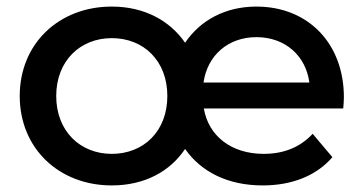

<svg xmlns="http://www.w3.org/2000/svg" viewBox="-20 -558 1106 584"><path d="M320 -90C224 -90 151 -159 151 -266C151 -373 224 -442 320 -442C417 -442 489 -373 489 -266C489 -159 417 -90 320 -90ZM599 -307C611 -390 674 -445 760 -445C847 -445 910 -389 921 -307ZM779 6C869 6 943 -24 991 -80L931 -151C893 -110 843 -90 782 -90C683 -90 614 -145 600 -228H1024C1025 -239 1026 -253 1026 -262C1026 -427 916 -538 760 -538C665 -538 589 -496 543 -428C496 -496 418 -538 320 -538C159 -538 40 -425 40 -266C40 -107 159 6 320 6C419 6 497 -36 543 -105C591 -36 672 6 779 6Z"/></svg>

Font: Montserrat-Alt1 SemBd
Style: Regular
Weight: 600
Designer: Differentunic
Foundry: Differentunic
Version: Version 7.222